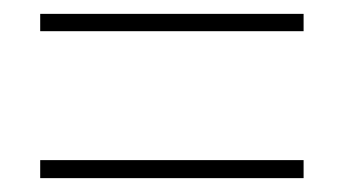

<svg xmlns="http://www.w3.org/2000/svg" viewBox="-20 -491 496 277"><path d="M38 -446V-471H418V-446ZM38 -234V-260H418V-234Z"/></svg>

Font: Noto Sans Bengali Condensed Thin
Style: Regular
Weight: 100
Width: 3
Designer: Joana Ranito - Universal Thirst; Jelle Bosma - Monotype Design Team
Foundry: Universal Thirst ehf.
Version: Version 3.000; ttfautohint (v1.8.4.7-5d5b)